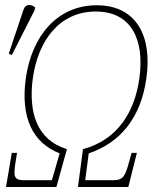

<svg xmlns="http://www.w3.org/2000/svg" viewBox="-20 -746 641 766"><path d="M27 -526 118 -705 120 -717C104 -729 82 -732 74 -708L15 -532ZM4 0H205L247 -151C125 -188 93 -301 111 -434C132 -584 217 -700 362 -700C507 -700 557 -584 536 -434C518 -301 450 -188 311 -151L291 0H492L526 -136H505L495 -100C480 -46 473 -27 432 -27H320L334 -134C458 -176 542 -274 564 -434C588 -602 524 -725 366 -725C208 -725 107 -602 83 -434C61 -274 112 -176 218 -134L187 -27H75C33 -27 35 -47 41 -93L48 -136H27Z"/></svg>

Font: Noto Serif Condensed Thin
Style: Italic
Weight: 100
Width: 3
Italic angle: -12°
Designer: Monotype Design Team
Foundry: Monotype Imaging Inc.
Version: Version 2.013